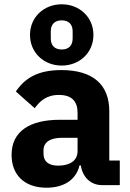

<svg xmlns="http://www.w3.org/2000/svg" viewBox="-20 -864 609 896"><path d="M268 -558C351 -558 416 -618 416 -701C416 -784 351 -844 268 -844C185 -844 120 -784 120 -701C120 -618 185 -558 268 -558ZM268 -633C235 -633 217 -652 217 -684V-718C217 -750 235 -769 268 -769C301 -769 319 -750 319 -718V-684C319 -652 301 -633 268 -633ZM539 0V-115H490V-345C490 -469 414 -537 266 -537C156 -537 96 -499 54 -437L142 -359C165 -391 196 -421 255 -421C317 -421 342 -389 342 -338V-305H259C120 -305 34 -252 34 -141C34 -50 92 12 197 12C277 12 335 -24 351 -92H357C366 -36 404 0 457 0ZM252 -91C208 -91 183 -109 183 -147V-162C183 -200 213 -221 270 -221H342V-159C342 -111 301 -91 252 -91Z"/></svg>

Font: IBM Plex Devanagari
Style: Bold
Weight: 700
Designer: Mike Abbink, Paul van der Laan, Pieter van Rosmalen, Erin McLaughlin
Foundry: Bold Monday
Version: Version 1.0